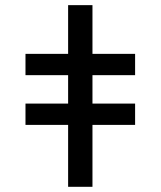

<svg xmlns="http://www.w3.org/2000/svg" viewBox="-20 -719 618 739"><path d="M242.2 -699.2H335.9V-511.7H500V-429.7H335.9V-320.3H500V-238.3H335.9V0H242.2V-238.3H78.1V-320.3H242.2V-429.7H78.1V-511.7H242.2Z"/></svg>

Font: 和音 by 宁静之雨，公众号njzyshare
Style: Regular
Weight: 400
Designer: Steve Matteson
Foundry: Ascender Corporation
Version: Version 6.00;June 8, 2018;FontCreator 11.0.0.2388 32-bit